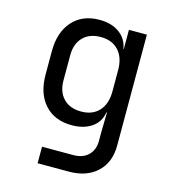

<svg xmlns="http://www.w3.org/2000/svg" viewBox="-110 -650 820 919"><g transform="rotate(15 300.0 -190.0)"><path d="M161 180V98H316Q363 98 390 71.5Q417 45 417 0V-50L419 -140H416Q408 -91 369 -64.5Q330 -38 271 -38Q186 -38 137 -92Q88 -146 88 -240V-356Q88 -450 137 -505Q186 -560 271 -560Q330 -560 369 -532Q408 -504 416 -455H418V-550H507V0Q507 83 455.5 131.5Q404 180 315 180ZM298 -113Q354 -113 386 -148Q418 -183 418 -245V-350Q418 -412 386 -447Q354 -482 298 -482Q241 -482 209.5 -449Q178 -416 178 -360V-235Q178 -179 209.5 -146Q241 -113 298 -113Z"/></g></svg>

Font: JetBrains Mono NL
Style: Regular
Weight: 400
Monospace: yes
Designer: Philipp Nurullin, Konstantin Bulenkov
Foundry: JetBrains
Version: Version 2.305; ttfautohint (v1.8.4.7-5d5b)